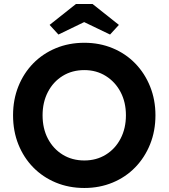

<svg xmlns="http://www.w3.org/2000/svg" viewBox="-20 -926 839 956"><path d="M400 10Q323 10 258 -17Q193 -44 145.5 -92.5Q98 -141 71.5 -207Q45 -273 45 -352Q45 -430 71.5 -496Q98 -562 145.5 -610.5Q193 -659 258 -686Q323 -713 400 -713Q476 -713 541 -686Q606 -659 653.5 -610Q701 -561 727.5 -495Q754 -429 754 -352Q754 -274 727.5 -208Q701 -142 653.5 -93Q606 -44 541 -17Q476 10 400 10ZM400 -127Q460 -127 507 -156Q554 -185 580.5 -236Q607 -287 607 -352Q607 -417 580.5 -467.5Q554 -518 507 -547.5Q460 -577 400 -577Q339 -577 292 -548Q245 -519 218.5 -468Q192 -417 192 -352Q192 -286 218.5 -235.5Q245 -185 292 -156Q339 -127 400 -127ZM271 -754 227 -802 358 -906H441L572 -802L528 -754L399 -816Z"/></svg>

Font: Lexend SemiBold
Style: Regular
Weight: 600
Designer: Bonnie Shaver-Troup, Thomas Jockin
Foundry: Lexend
Version: Version 1.005; ttfautohint (v1.8.3)